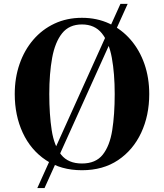

<svg xmlns="http://www.w3.org/2000/svg" viewBox="-20 -850 828 970"><path d="M394 10Q288 10 211.8 -41Q135.5 -92 95 -179.2Q54.5 -266.5 54.5 -375Q54.5 -456.5 78.8 -526.5Q103 -596.5 148 -649Q193 -701.5 255.5 -730.8Q318 -760 394 -760Q470 -760 532.5 -730.8Q595 -701.5 640.2 -649Q685.5 -596.5 709.8 -526.5Q734 -456.5 734 -375Q734 -266.5 693.2 -179.2Q652.5 -92 576.5 -41Q500.5 10 394 10ZM394 -726.5Q329.5 -726.5 293.8 -681.8Q258 -637 243.5 -557.8Q229 -478.5 229 -375Q229 -271.5 241.2 -192.2Q253.5 -113 289 -68.5Q324.5 -24 394 -24Q463.5 -24 499 -68.5Q534.5 -113 547 -192.2Q559.5 -271.5 559.5 -375Q559.5 -478.5 545 -557.8Q530.5 -637 494.5 -681.8Q458.5 -726.5 394 -726.5ZM588.5 -830.5H625L205 100H168.5Z"/></svg>

Font: Bodoni* 06pt
Style: Bold
Weight: 700
Version: Version 2.3